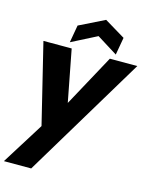

<svg xmlns="http://www.w3.org/2000/svg" viewBox="-150 -890 980 1250"><g transform="rotate(15 340.0 -265.5)"><path d="M178.6 -19 47.1 -557.9H237.5L304.7 -208.7L494.8 -557.9H679.9L185.1 264.8H1.1ZM545.8 -711.9 525 -593.9 385.9 -680.9 215.3 -593.9 236 -711.9 406.2 -796Z"/></g></svg>

Font: Poppins Variable
Style: Italic
Weight: 100
Italic angle: -10°
Designer: Jonny Pinhorn
Foundry: Indian Type Foundry
Version: Version 6.000